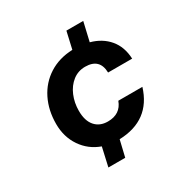

<svg xmlns="http://www.w3.org/2000/svg" viewBox="-165 -746 954 988"><g transform="rotate(-30 312.0 -252.0)"><path d="M414 -165H557Q505 4 321 10L298 107H198L223 -4Q156 -28 116.5 -86Q77 -144 77 -221Q77 -302 109 -366.5Q141 -431 200.5 -469Q260 -507 340 -510L363 -611H463L437 -499Q503 -481 542 -434.5Q581 -388 584 -317H441Q439 -402 353 -402Q311 -402 279 -377Q247 -352 229.5 -310.5Q212 -269 212 -221Q212 -162 239.5 -130.5Q267 -99 315 -99Q390 -99 414 -165Z"/></g></svg>

Font: CBA Beacon Sans Extra Bold
Style: Italic
Weight: 800
Italic angle: -13°
Designer: Wei Huang
Foundry: Wei Huang
Version: Version 1.002